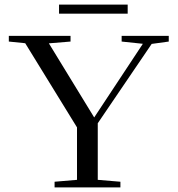

<svg xmlns="http://www.w3.org/2000/svg" viewBox="-20 -820 777 840"><path d="M238.3 -760.3V-799.8H538.6V-760.3ZM218.8 0V-24.9L316.9 -33.2V-262.7L90.3 -630.9L18.6 -638.2V-663.1H288.6V-638.2L193.8 -630.4L392.1 -306.2L605 -628.4L512.2 -638.2V-663.1H718.3V-638.2L643.6 -627.9L407.7 -280.8V-33.2L506.8 -24.9V0Z"/></svg>

Font: Elstob
Style: Regular
Weight: 400
Designer: Peter S. Baker
Version: Version 1.015